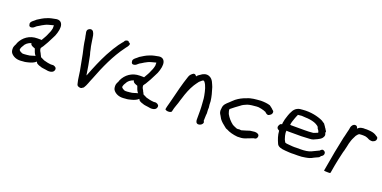

<svg xmlns="http://www.w3.org/2000/svg" viewBox="-15 -1137 3600 1808"><g transform="rotate(20 1784.5 -233.0)"><path d="M53 -86C52 -66 54 -47 65 -34C84 -11 117 7 164 4C172 4 179 3 187 2C205 2 223 -3 239 -7C263 -13 291 -23 309 -41C311 -35 316 -29 320 -24C329 -19 341 -12 356 -9C369 -2 392 -1 411 2C441 10 493 11 498 -29C499 -33 497 -37 496 -41L497 -43C490 -51 477 -65 454 -61H445C443 -60 441 -60 441 -60L440 -61L422 -63L405 -66C394 -68 379 -72 369 -75C357 -80 345 -88 332 -93C329 -99 325 -105 323 -111V-113C321 -116 318 -117 317 -121L318 -122C309 -140 299 -148 299 -172C303 -179 308 -187 314 -194V-195H315C337 -230 355 -264 374 -303L388 -331C396 -352 402 -369 406 -393C408 -404 407 -414 408 -423V-424C407 -456 389 -485 347 -480C313 -473 287 -470 257 -457C224 -445 200 -428 172 -411H171V-410C160 -396 112 -374 124 -345C126 -314 165 -324 180 -341C190 -351 198 -356 215 -365C228 -374 244 -383 257 -389V-390H258C281 -403 309 -407 340 -416H343V-407V-392V-386C338 -360 329 -337 318 -316V-315C309 -293 293 -269 281 -247C280 -247 276 -248 273 -248H239C161 -248 102 -204 73 -141C71 -136 71 -131 69 -128C62 -114 56 -104 53 -87ZM119 -96 120 -101C121 -108 128 -123 133 -130H134V-131C146 -159 170 -177 201 -187C201 -187 202 -182 203 -180C207 -164 228 -158 247 -151L249 -149C255 -129 264 -105 277 -89H278C279 -89 279 -88 280 -87C256 -82 230 -69 207 -69L201 -68L186 -67L181 -66H170C167 -65 164 -65 161 -66H160C155 -66 149 -66 147 -69H146L145 -70H144V-71C137 -73 131 -76 128 -80C123 -83 118 -88 119 -96Z M664 -494C637 -478 656 -442 656 -429L655 -427H656C658 -421 659 -415 660 -409L662 -399C668 -351 679 -301 690 -256C701 -203 710 -150 720 -98C727 -61 729 -18 739 18C741 27 742 37 751 44C760 49 782 59 798 43C799 42 804 39 806 38V37L807 38C829 6 838 -32 855 -69C907 -205 966 -335 1044 -440C1046 -442 1047 -444 1051 -450C1060 -460 1070 -473 1075 -489V-490C1077 -499 1071 -506 1060 -508C1057 -524 1032 -518 1023 -510H1022C1018 -503 1015 -499 1011 -492C1006 -487 1000 -481 995 -473C984 -460 968 -438 959 -422C937 -392 922 -358 902 -326C863 -252 828 -168 796 -85C794 -82 793 -80 791 -76L792 -78C783 -144 771 -205 758 -270C753 -288 747 -305 745 -323C735 -358 732 -399 725 -436L722 -454C719 -467 714 -481 707 -490C696 -504 678 -504 664 -494Z M1080 -86C1079 -66 1081 -47 1092 -34C1111 -11 1144 7 1191 4C1199 4 1206 3 1214 2C1232 2 1250 -3 1266 -7C1290 -13 1318 -23 1336 -41C1338 -35 1343 -29 1347 -24C1356 -19 1368 -12 1383 -9C1396 -2 1419 -1 1438 2C1468 10 1520 11 1525 -29C1526 -33 1524 -37 1523 -41L1524 -43C1517 -51 1504 -65 1481 -61H1472C1470 -60 1468 -60 1468 -60L1467 -61L1449 -63L1432 -66C1421 -68 1406 -72 1396 -75C1384 -80 1372 -88 1359 -93C1356 -99 1352 -105 1350 -111V-113C1348 -116 1345 -117 1344 -121L1345 -122C1336 -140 1326 -148 1326 -172C1330 -179 1335 -187 1341 -194V-195H1342C1364 -230 1382 -264 1401 -303L1415 -331C1423 -352 1429 -369 1433 -393C1435 -404 1434 -414 1435 -423V-424C1434 -456 1416 -485 1374 -480C1340 -473 1314 -470 1284 -457C1251 -445 1227 -428 1199 -411H1198V-410C1187 -396 1139 -374 1151 -345C1153 -314 1192 -324 1207 -341C1217 -351 1225 -356 1242 -365C1255 -374 1271 -383 1284 -389V-390H1285C1308 -403 1336 -407 1367 -416H1370V-407V-392V-386C1365 -360 1356 -337 1345 -316V-315C1336 -293 1320 -269 1308 -247C1307 -247 1303 -248 1300 -248H1266C1188 -248 1129 -204 1100 -141C1098 -136 1098 -131 1096 -128C1089 -114 1083 -104 1080 -87ZM1146 -96 1147 -101C1148 -108 1155 -123 1160 -130H1161V-131C1173 -159 1197 -177 1228 -187C1228 -187 1229 -182 1230 -180C1234 -164 1255 -158 1274 -151L1276 -149C1282 -129 1291 -105 1304 -89H1305C1306 -89 1306 -88 1307 -87C1283 -82 1257 -69 1234 -69L1228 -68L1213 -67L1208 -66H1197C1194 -65 1191 -65 1188 -66H1187C1182 -66 1176 -66 1174 -69H1173L1172 -70H1171V-71C1164 -73 1158 -76 1155 -80C1150 -83 1145 -88 1146 -96Z M1600 -32C1609 -27 1615 -21 1630 -22C1637 -21 1663 -23 1665 -37C1673 -82 1692 -117 1703 -162L1709 -180C1726 -238 1747 -291 1774 -335C1784 -352 1797 -367 1808 -383L1831 -403C1835 -406 1837 -407 1842 -410C1846 -410 1852 -407 1855 -404C1880 -374 1891 -325 1900 -278L1904 -252C1905 -235 1907 -217 1908 -199C1912 -155 1911 -109 1911 -61V-43C1911 -27 1916 -7 1937 -5H1938C1958 -5 1978 -17 1982 -37C1983 -42 1983 -47 1976 -52C1976 -70 1978 -93 1978 -112L1980 -130C1980 -149 1976 -167 1979 -185C1976 -203 1974 -229 1974 -250C1974 -252 1975 -248 1974 -250C1972 -261 1971 -271 1969 -282L1962 -314C1956 -336 1950 -355 1944 -377H1943L1944 -378C1929 -411 1920 -452 1880 -468C1849 -481 1816 -466 1796 -449C1794 -448 1789 -445 1785 -442L1774 -433C1772 -431 1770 -428 1766 -423C1765 -424 1764 -425 1762 -426C1759 -434 1749 -441 1736 -439L1735 -438C1719 -430 1701 -412 1696 -393C1667 -309 1646 -220 1623 -128L1612 -86C1609 -74 1604 -59 1602 -46Z M2093 -223C2087 -190 2094 -174 2108 -154C2113 -146 2118 -135 2124 -126C2139 -105 2163 -85 2183 -70C2190 -64 2199 -56 2212 -53C2240 -37 2281 -26 2324 -22C2353 -22 2374 -23 2397 -31C2422 -40 2450 -52 2475 -61L2487 -62C2500 -65 2506 -76 2508 -87C2513 -113 2486 -121 2464 -121C2448 -121 2435 -116 2421 -116H2419C2395 -107 2364 -99 2338 -91C2333 -91 2327 -92 2320 -93H2318C2313 -92 2308 -91 2304 -91C2300 -91 2296 -91 2293 -92C2278 -97 2262 -105 2248 -112C2219 -134 2194 -162 2176 -195C2172 -208 2165 -224 2166 -239L2169 -243C2195 -263 2220 -285 2249 -304C2268 -320 2283 -326 2309 -337C2336 -346 2366 -348 2400 -351H2419C2438 -348 2457 -345 2474 -339C2479 -336 2485 -334 2491 -333C2493 -331 2495 -329 2498 -327C2502 -322 2514 -313 2526 -313H2527C2532 -314 2538 -316 2543 -321C2553 -326 2561 -336 2562 -347C2564 -359 2560 -367 2550 -372C2540 -384 2526 -393 2513 -403L2512 -404C2485 -413 2453 -416 2418 -416C2368 -412 2322 -410 2281 -391C2245 -379 2215 -363 2185 -340H2184V-339C2171 -326 2154 -313 2141 -299C2120 -280 2094 -260 2093 -223Z M2651 -246C2647 -224 2663 -216 2675 -210C2678 -163 2692 -127 2707 -93C2718 -62 2756 -56 2792 -53C2820 -51 2849 -48 2881 -50H2920C2948 -50 2970 -52 2995 -57C3024 -62 3044 -67 3070 -83C3084 -89 3099 -96 3113 -103H3114C3120 -108 3124 -115 3128 -120C3136 -124 3149 -133 3151 -146C3154 -163 3147 -172 3136 -177C3121 -188 3106 -174 3099 -165C3078 -155 3056 -144 3034 -134L3033 -133C3002 -118 2965 -114 2922 -114H2883C2856 -112 2832 -115 2808 -117C2792 -118 2777 -119 2767 -125C2762 -133 2758 -142 2754 -150C2750 -162 2747 -170 2744 -183C2742 -198 2737 -213 2740 -231V-233H2743C2748 -232 2753 -232 2756 -232H2890C2918 -233 2946 -234 2973 -236C3000 -236 3018 -247 3037 -256H3038C3055 -266 3077 -273 3089 -295C3103 -315 3095 -328 3090 -340C3090 -341 3092 -347 3093 -350V-351C3091 -357 3089 -362 3085 -365C3081 -373 3077 -380 3070 -388C3067 -394 3064 -399 3058 -406C3056 -409 3052 -415 3049 -419H3048C3039 -425 3029 -432 3019 -438C2969 -461 2897 -478 2818 -471C2800 -470 2782 -469 2764 -460C2746 -451 2731 -435 2722 -415C2707 -389 2699 -360 2689 -328L2684 -303C2682 -297 2681 -287 2681 -282V-277L2667 -272H2666C2659 -266 2653 -256 2651 -246ZM2754 -297C2755 -307 2757 -319 2760 -329C2769 -355 2777 -382 2789 -406V-410C2800 -412 2812 -412 2827 -414C2842 -414 2856 -413 2874 -411H2883C2919 -408 2954 -401 2977 -388C2988 -381 3002 -374 3006 -364V-362C3008 -355 3010 -351 3014 -347C3016 -345 3018 -342 3020 -339C3023 -331 3028 -326 3027 -317C3019 -314 3009 -309 3000 -306C2994 -304 2987 -300 2983 -300H2982C2955 -297 2928 -296 2901 -296H2762C2761 -296 2759 -296 2757 -297Z M3201 -1C3209 1 3216 2 3231 2H3237C3247 2 3264 5 3266 -5L3279 -81C3286 -122 3296 -163 3305 -203C3309 -220 3312 -235 3317 -248V-249C3319 -260 3323 -273 3326 -287C3330 -308 3336 -335 3343 -353C3350 -375 3360 -389 3369 -410C3376 -419 3387 -434 3396 -437C3399 -437 3404 -438 3407 -438C3412 -438 3417 -439 3421 -439H3435C3441 -438 3446 -438 3452 -438C3454 -438 3455 -437 3459 -437C3464 -435 3468 -435 3472 -433H3473C3477 -432 3480 -431 3485 -428L3494 -423C3503 -419 3513 -416 3524 -416C3532 -416 3538 -416 3546 -421C3562 -426 3571 -444 3568 -458C3567 -468 3558 -473 3548 -478C3533 -490 3512 -497 3488 -500C3480 -501 3473 -501 3465 -502H3464C3458 -502 3454 -502 3448 -503H3447C3439 -503 3432 -503 3424 -502C3424 -502 3423 -503 3420 -503H3419C3413 -502 3408 -502 3402 -501C3382 -499 3369 -490 3357 -478C3356 -491 3349 -505 3332 -505C3311 -505 3296 -484 3293 -466L3291 -451C3290 -444 3288 -436 3286 -429L3284 -422C3283 -417 3281 -411 3280 -405C3277 -392 3274 -380 3271 -366L3270 -365C3269 -357 3266 -347 3264 -337C3256 -293 3245 -245 3236 -199Z"/></g></svg>

Font: Scribbler
Style: BdIta
Weight: 700
Designer: Mew Too
Foundry: Cannot Into Space Fonts
Version: Version 1.001